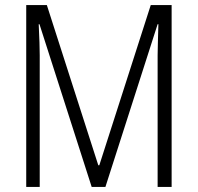

<svg xmlns="http://www.w3.org/2000/svg" viewBox="-20 -734 777 754"><path d="M83 0V-714H164L366 -85H370L572 -714H654V0H599V-517Q599 -537 600 -567Q601 -597 602 -639H599L394 0H340L135 -639H132Q134 -597 135 -567.5Q136 -538 136 -517V0Z"/></svg>

Font: Noto Sans Condensed Light
Style: Regular
Weight: 300
Width: 3
Designer: Monotype Design Team
Foundry: Monotype Imaging Inc.
Version: Version 2.013; ttfautohint (v1.8.4.7-5d5b)